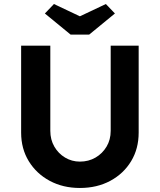

<svg xmlns="http://www.w3.org/2000/svg" viewBox="-20 -928 795 954"><path d="M377 6Q293 6 227 -29.5Q161 -65 123 -127Q85 -189 85 -269V-701H230V-278Q230 -234 250 -199.5Q270 -165 303.5 -145Q337 -125 377 -125Q420 -125 454.5 -145Q489 -165 509.5 -199.5Q530 -234 530 -278V-701H669V-269Q669 -189 631.5 -127Q594 -65 528 -29.5Q462 6 377 6ZM331 -756 203 -861 248 -908 377 -847 506 -908 551 -861 423 -756Z"/></svg>

Font: Lexend SemiBold
Style: Regular
Weight: 600
Designer: Bonnie Shaver-Troup, Thomas Jockin
Foundry: Lexend
Version: Version 1.005; ttfautohint (v1.8.3)